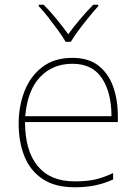

<svg xmlns="http://www.w3.org/2000/svg" viewBox="-20 -783 580 813"><path d="M296 10Q213 10 160.5 -25Q108 -60 83.5 -121Q59 -182 59 -259Q59 -334 84 -397.5Q109 -461 159.5 -499.5Q210 -538 287 -538Q355 -538 397 -505Q439 -472 459 -416.5Q479 -361 479 -291V-266H86Q86 -145 139.5 -80Q193 -15 296 -15Q344 -15 378.5 -22Q413 -29 459 -50V-23Q421 -6 382.5 2Q344 10 296 10ZM87 -291H452Q452 -391 411.5 -452Q371 -513 287 -513Q203 -513 149.5 -456.5Q96 -400 87 -291ZM258 -606Q246 -627 226 -654.5Q206 -682 184.5 -709.5Q163 -737 144 -757V-763H165Q193 -735 220.5 -701Q248 -667 269 -638Q290 -667 318.5 -701Q347 -735 375 -763H396V-757Q378 -737 355.5 -709.5Q333 -682 312.5 -654.5Q292 -627 280 -606Z"/></svg>

Font: Noto Sans Symbols Thin
Style: Regular
Weight: 250
Version: Version 2.002